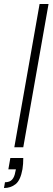

<svg xmlns="http://www.w3.org/2000/svg" viewBox="-45 -740 264 965"><path d="M27 0 154 -720H199L72 0ZM-25 205 -20 176Q4 176 16 162.5Q28 149 32 124L35 111H-3L7 54H72Q72 69 71 83.5Q70 98 68 110Q58 166 33.5 185.5Q9 205 -25 205Z"/></svg>

Font: DM Sans ExtraLight
Style: Italic
Weight: 250
Italic angle: -10°
Designer: Colophon Foundry, Jonny Pinhorn
Foundry: Colophon Foundry
Version: Version 4.004;gftools[0.9.30]